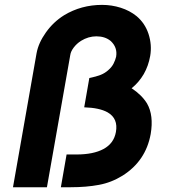

<svg xmlns="http://www.w3.org/2000/svg" viewBox="-20 -786 714 806"><path d="M133.5 -562.5Q141.5 -606 172.5 -649.5Q203.5 -693.5 249 -722Q321 -765.5 408.5 -765.5Q449 -765.5 486.8 -753.5Q524.5 -741.5 553 -718.5Q588.5 -689 603.5 -643.5Q618.5 -597.5 610.5 -551Q603 -509 583.5 -475Q563 -440 532.5 -415.5Q574.5 -388 597 -352Q626 -302 612.5 -223Q592 -110.5 495 -49Q447.5 -19.5 395.5 -10Q342.5 0 277 0H235.5L259.5 -137.5H301Q372 -137.5 414.5 -160.5Q458 -184 466.5 -231.5Q477 -288.5 431.5 -314.5Q397.5 -333.5 333.5 -335.5L355 -458.5Q384.5 -464.5 402.8 -471.8Q421 -479 435.5 -492.5Q449 -504 456.8 -519.2Q464.5 -534.5 467.5 -548Q474 -587.5 444 -614.5Q420.5 -633.5 384.5 -633.5Q351 -633.5 320 -614.5Q302 -603 289.5 -586.5Q277 -570 275 -555L177 0H34.5Z"/></svg>

Font: Russisch Sans ExtraBold
Style: Italic
Weight: 800
Width: 4
Italic angle: -10°
Designer: Michael Sharanda (font) & Cristiano Sobral (main changes)
Foundry: Michael Sharanda
Version: Version 2.00;September 8, 2020;FontCreator 13.0.0.2681 64-bi